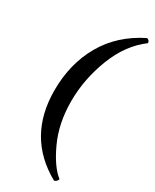

<svg xmlns="http://www.w3.org/2000/svg" viewBox="-234 -847 848 1050"><g transform="rotate(30 189.5 -322.0)"><path d="M332 121Q328 138 310 143Q65 7 65 -287Q65 -455 139.5 -584.5Q214 -714 361 -787Q379 -782 379 -765Q279 -691 226.5 -555.5Q174 -420 174 -281Q174 -142 224.5 -32.5Q275 77 332 121Z"/></g></svg>

Font: Merienda
Style: Regular
Weight: 400
Designer: Eduardo Rodriguez Tunni
Foundry: Eduardo Rodriguez Tunni
Version: Version 1.001